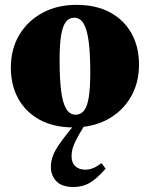

<svg xmlns="http://www.w3.org/2000/svg" viewBox="-20 -496 601 770"><path d="M283.5 -36Q303.5 -36 316.5 -51.8Q329.5 -67.5 335.8 -104.5Q342 -141.5 342 -205.5Q342 -278 336 -326.8Q330 -375.5 316 -400.2Q302 -425 277.5 -425Q258 -425 245 -409.2Q232 -393.5 225.5 -356.8Q219 -320 219 -256Q219 -183 224.8 -134.2Q230.5 -85.5 244.8 -60.8Q259 -36 283.5 -36ZM274.5 15Q196.5 15 140.2 -15.2Q84 -45.5 53.8 -99.5Q23.5 -153.5 23.5 -224.5Q23.5 -299 57 -355.5Q90.5 -412 149.8 -444.2Q209 -476.5 286.5 -476.5Q365.5 -476.5 421.5 -446.2Q477.5 -416 507.5 -362Q537.5 -308 537.5 -236.5Q537.5 -163 504 -106Q470.5 -49 411.2 -17Q352 15 274.5 15ZM314 15Q293.5 48 283.2 69.2Q273 90.5 270 104.8Q267 119 267 131.5Q267 156.5 281.8 170.5Q296.5 184.5 323 184.5Q337 184.5 352.2 178.8Q367.5 173 387 158L403.5 180.5Q366.5 223 337.8 238.5Q309 254 275 254Q227.5 254 205.8 230.5Q184 207 184 174Q184 155 189.8 135.8Q195.5 116.5 212.5 90.2Q229.5 64 262 24L310 -31.5H343.5Z"/></svg>

Font: Newsreader 36pt ExtraBold
Style: Regular
Weight: 800
Designer: Hugues Gentile
Foundry: Production Type
Version: Version 1.003